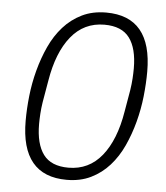

<svg xmlns="http://www.w3.org/2000/svg" viewBox="-52 -756 704 815"><g transform="rotate(5 300.0 -349.0)"><path d="M262 12Q67 12 67 -223Q67 -273 73 -328.5Q79 -384 93.5 -438.5Q108 -493 130.5 -542Q153 -591 186.5 -628.5Q220 -666 265 -688Q310 -710 368 -710Q563 -710 563 -475Q563 -425 557 -369.5Q551 -314 536.5 -259.5Q522 -205 499.5 -156Q477 -107 443.5 -69.5Q410 -32 365 -10Q320 12 262 12ZM265 -40Q352 -40 407 -108Q462 -176 482 -298L498 -391Q502 -417 503.5 -440.5Q505 -464 505 -484Q505 -569 472 -613.5Q439 -658 365 -658Q278 -658 223 -590Q168 -522 148 -400L132 -307Q128 -281 126.5 -257.5Q125 -234 125 -214Q125 -129 158 -84.5Q191 -40 265 -40Z"/></g></svg>

Font: IBM Plex Mono Light
Style: Italic
Weight: 300
Italic angle: -9°
Monospace: yes
Designer: Mike Abbink, Paul van der Laan, Pieter van Rosmalen
Foundry: Bold Monday
Version: Version 2.3